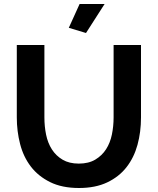

<svg xmlns="http://www.w3.org/2000/svg" viewBox="-20 -935 790 960"><path d="M410 -770 324 -796 378 -915H503ZM374 -117Q423 -117 456.5 -137Q490 -157 510.5 -189Q531 -221 539.5 -262.5Q548 -304 548 -348V-710H685V-348Q685 -275 667.5 -211Q650 -147 612.5 -99Q575 -51 516 -23Q457 5 375 5Q290 5 230.5 -24.5Q171 -54 134 -102.5Q97 -151 80.5 -215Q64 -279 64 -348V-710H202V-348Q202 -303 210.5 -261.5Q219 -220 239.5 -188Q260 -156 293 -136.5Q326 -117 374 -117Z"/></svg>

Font: PTCRaleway
Style: Bold
Weight: 700
Designer: Matt McInerney, Pablo Impallari, Rodrigo Fuenzalida
Foundry: Matt McInerney, Pablo Impallari, Rodrigo Fuenzalida
Version: Version 3.000g; ttfautohint (v1.5) -l 8 -r 28 -G 28 -x 14 -D